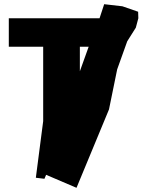

<svg xmlns="http://www.w3.org/2000/svg" viewBox="-20 -787 715 916"><path d="M361 -447 403 -564H361ZM151 61 186 -209V-564H22V-700H455L477 -767L564 -757L639 -731L640 -700L628 -655L587 -590L539 -456L500 -265L345 109L200 47L192 66Z"/></svg>

Font: Repo ExtraBold
Style: Bold
Weight: 700
Designer: Stefan Peev
Foundry: Context Ltd
Version: Version 1.502